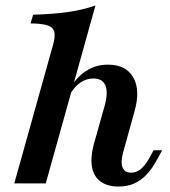

<svg xmlns="http://www.w3.org/2000/svg" viewBox="-20 -661 614 692"><path d="M31.5 0 170.6 -497.3Q179.5 -527.5 175.9 -544.8Q172.2 -562.1 152.4 -569.1Q132.6 -576.2 90.2 -576.6L99.5 -608.1Q169.3 -609.7 223.9 -617.5Q278.5 -625.4 324 -641.1L144.9 0ZM407.6 11.3Q366.8 11.3 342.2 -6.9Q317.7 -25.2 311.6 -58.9Q305.6 -92.5 317.4 -138.5L357 -279.2Q370.5 -327.7 360 -352.9Q349.5 -378.1 316.3 -378.1Q290.9 -378.1 269 -362.9Q247 -347.7 230.5 -317.8L227 -334Q253.6 -381.2 289.2 -404.6Q324.8 -428 368.8 -428Q434 -428 460.3 -382.1Q486.6 -336.2 464.8 -259.8L424.1 -112.9Q414.1 -77.5 421.6 -58Q429.1 -38.6 452.5 -38.6Q471.5 -38.6 487.4 -51.6Q503.3 -64.7 518.2 -91.2L533.4 -119.4H564.5L545.5 -84.7Q528.5 -53.1 508 -31.5Q487.4 -10 463 0.6Q438.5 11.3 407.6 11.3Z"/></svg>

Font: Playfair 5pt SemiExpanded Light 12pt
Style: Italic
Weight: 300
Italic angle: -15.6°
Version: Version 2.000;gftools[0.9.28]